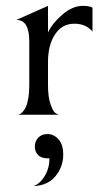

<svg xmlns="http://www.w3.org/2000/svg" viewBox="-20 -392 360 656"><path d="M144 -281Q159 -313 193.5 -342.5Q228 -372 263 -372Q285 -372 296 -366V-284Q274 -311 234 -311Q192 -311 168 -274.5Q144 -238 144 -181V-100Q144 -61 152.5 -36.5Q161 -12 168.5 -6.5Q176 -1 182 0H41Q44 0 48 -2Q52 -4 58 -10.5Q64 -17 68.5 -26.5Q73 -36 76.5 -55.5Q80 -75 80 -100V-251Q80 -324 36 -324L144 -372ZM94 244Q117 236 133 209Q149 182 149 149H143Q121 149 110 137.5Q99 126 99 109Q99 91 110.5 78.5Q122 66 142 66Q164 66 180 84Q196 102 196 136Q196 178 169.5 210Q143 242 94 244Z"/></svg>

Font: Bellefair
Style: Regular
Weight: 400
Designer: Nick Shinn, Liron Lavi Turkenic
Foundry: Shinntype
Version: Version 1.003;PS 001.003;hotconv 1.0.88;makeotf.lib2.5.64775